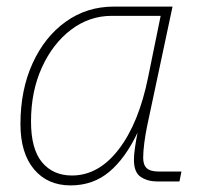

<svg xmlns="http://www.w3.org/2000/svg" viewBox="-20 -550 640 582"><path d="M194 12Q124 12 83 -37Q42 -86 42 -174Q42 -277 78.5 -357.5Q115 -438 179 -484Q243 -530 325 -530H503L426 -168Q421 -144 417.5 -117.5Q414 -91 414 -72Q414 -50 425 -40Q436 -30 462 -30H530L524 0H455Q428 0 407 -13.5Q386 -27 386 -66Q386 -80 389 -101.5Q392 -123 397 -148Q360 -70 311 -29Q262 12 194 12ZM198 -18Q279 -18 340 -97.5Q401 -177 429 -316L467 -502H319Q251 -502 195.5 -460Q140 -418 107 -345.5Q74 -273 74 -182Q74 -98 107.5 -58Q141 -18 198 -18Z"/></svg>

Font: Geist Mono Thin
Style: Italic
Weight: 100
Italic angle: -12°
Monospace: yes
Designer: Basement.studio, Andrés Briganti, Mateo Zaragoza
Foundry: Basement.studio, Vercel, Andrés Briganti, Guido Ferreyra, Mateo Zaragoza
Version: Version 1.500; ttfautohint (v1.8.4.7-5d5b)